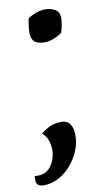

<svg xmlns="http://www.w3.org/2000/svg" viewBox="-89 -692 473 872"><g transform="rotate(-10 147.5 -256.0)"><path d="M158 -502Q124 -502 110 -515.5Q96 -529 96 -557Q96 -569 98 -585.5Q100 -602 104 -622Q146 -649 184 -649Q210 -649 230 -637.5Q250 -626 250 -599Q250 -586 247 -568.5Q244 -551 237 -530Q193 -502 158 -502ZM40 137Q26 137 16 131Q6 125 6 109Q6 104 6 99.5Q6 95 7 88Q11 89 14.5 89Q18 89 22 89Q62 89 84 56.5Q106 24 106 -16Q106 -39 98 -60.5Q90 -82 73 -96Q97 -115 119 -124Q141 -133 167 -133Q221 -133 221 -61Q221 -26 206.5 9Q192 44 167 73Q142 102 109 119.5Q76 137 40 137Z"/></g></svg>

Font: Paprika
Style: Regular
Weight: 400
Designer: Eduardo Rodriguez Tunni
Foundry: Eduardo Rodriguez Tunni
Version: Version 1.010; ttfautohint (v1.8.3)